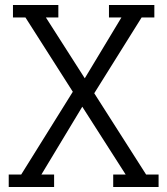

<svg xmlns="http://www.w3.org/2000/svg" viewBox="-20 -750 671 770"><path d="M417 -680H467L320 -436L164 -680H214V-730H32V-680H82L272 -382L65 -50H15V0H197V-50H146L310 -322L484 -50H434V0H616V-50H566L358 -376L548 -680H599V-730H417Z"/></svg>

Font: Glegoo
Style: Regular
Weight: 400
Version: Version 2.0.1; ttfautohint (v0.9) -r 48 -G 60